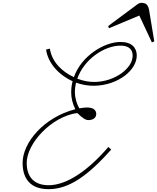

<svg xmlns="http://www.w3.org/2000/svg" viewBox="-20 -1330 1112 1359"><path d="M324 9C472 9 606 -91 767 -271L747 -290C606 -125 454 -19 324 -19C227 -19 169 -72 169 -177C169 -315 345 -506 527 -530C565 -493 585 -480 607 -480C633 -480 659 -492 661 -520C663 -545 646 -565 612 -568C596 -570 574 -569 542 -563C521 -596 510 -645 510 -676C510 -700 513 -723 518 -745C560 -730 604 -722 649 -723C819 -727 950 -836 948 -939C947 -990 915 -1033 833 -1033C720 -1033 557 -937 503 -784C420 -822 347 -891 333 -986L306 -979C320 -883 396 -799 494 -755C487 -730 484 -703 484 -676C484 -639 492 -599 513 -557C291 -500 140 -321 140 -177C140 -72 189 9 324 9ZM527 -773C575 -911 719 -1007 833 -1007C879 -1007 918 -990 919 -938C921 -847 793 -752 652 -750C613 -749 569 -757 527 -773ZM746 -1146 751 -1130 966 -1220 1055 -1030 1072 -1037 1035 -1261C1031 -1285 1019 -1302 1005 -1306C992 -1310 974 -1315 952 -1299Z"/></svg>

Font: Louise
Style: Regular
Weight: 400
Designer: Ange Degheest & Luna Delabre & Camille Depalle
Foundry: Velvetyne Type Foundry
Version: Version 1.000;FEAKit 1.0